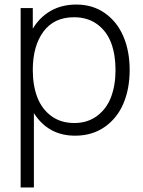

<svg xmlns="http://www.w3.org/2000/svg" viewBox="-20 -575 624 835"><path d="M306.6 15.1Q189.9 15.1 127.4 -83V240.2H69.8V-540H122.6V-450.2Q152.3 -500 200.4 -527.6Q248.5 -555.2 312 -555.2Q383.8 -555.2 437 -517.3Q490.2 -479.5 517.1 -415.5Q543.9 -351.6 543.9 -271Q543.9 -189 516.8 -125Q489.7 -61 435.3 -22.9Q380.9 15.1 306.6 15.1ZM122.6 -271Q122.6 -203.6 142.1 -152.3Q161.6 -101.1 202.9 -70.6Q244.1 -40 303.2 -40Q360.8 -40 402.1 -70.8Q443.4 -101.6 462.9 -152.8Q482.4 -204.1 482.4 -271Q482.4 -337.4 463.4 -388.2Q444.3 -439 402.8 -469.5Q361.3 -500 301.8 -500Q214.8 -500 168.7 -437.3Q122.6 -374.5 122.6 -271Z"/></svg>

Font: Manrope Light
Style: Regular
Weight: 300
Designer: Mikhail Sharanda
Foundry: Mikhail Sharanda
Version: Version 4.505;FEAKit 1.0